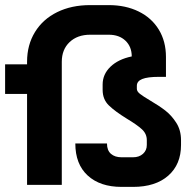

<svg xmlns="http://www.w3.org/2000/svg" viewBox="-20 -724 747 752"><path d="M275 -162H399Q399 -135 414.5 -121.5Q430 -108 456 -108H501Q525 -108 540 -121.5Q555 -135 555 -156V-175Q555 -200 536 -217.5Q517 -235 477 -259Q430 -288 406 -311.5Q382 -335 382 -372V-393Q382 -433 412.5 -462.5Q443 -492 496 -503Q496 -541 471.5 -564.5Q447 -588 406 -588H333Q283 -588 252.5 -559Q222 -530 222 -482V0H86V-356H0V-472H86V-482Q86 -548 117 -598.5Q148 -649 204 -676.5Q260 -704 333 -704H406Q472 -704 523 -679Q574 -654 602 -608Q630 -562 630 -501V-423H602Q558 -423 537 -414.5Q516 -406 516 -388V-376Q516 -366 528 -356.5Q540 -347 567 -331Q603 -310 627.5 -291Q652 -272 670.5 -243Q689 -214 689 -175V-156Q689 -80 639 -36Q589 8 501 8H456Q372 8 323.5 -36.5Q275 -81 275 -162Z"/></svg>

Font: Bai Jamjuree
Style: Bold
Weight: 700
Designer: Katatrad Aksorn Co.,Ltd.
Foundry: Cadson Demak Co.,Ltd.
Version: Version 1.000; ttfautohint (v1.6)